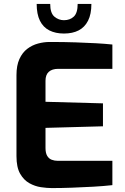

<svg xmlns="http://www.w3.org/2000/svg" viewBox="-20 -954 637 979"><path d="M244 5Q220 5 189 0.5Q158 -4 129.5 -20Q101 -36 82.5 -68.5Q64 -101 64 -158V-571Q64 -620 79 -653Q94 -686 119 -705Q144 -724 174 -732Q204 -740 233 -740Q308 -740 365.5 -738Q423 -736 469 -733.5Q515 -731 553 -727V-603H277Q246 -603 229 -588Q212 -573 212 -542V-435L505 -427V-310L212 -302V-200Q212 -174 220.5 -159.5Q229 -145 243.5 -139.5Q258 -134 274 -134H553V-10Q509 -5 455.5 -2Q402 1 347.5 3Q293 5 244 5ZM306 -783Q263 -783 231.5 -799Q200 -815 183.5 -848.5Q167 -882 167 -934H236Q236 -887 257.5 -869Q279 -851 306 -851Q337 -851 356.5 -869.5Q376 -888 376 -934H446Q446 -882 429 -848.5Q412 -815 381 -799Q350 -783 306 -783Z"/></svg>

Font: Exo Thin
Style: Bold
Weight: 700
Version: Version 2.000